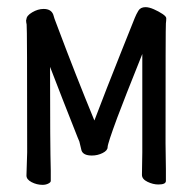

<svg xmlns="http://www.w3.org/2000/svg" viewBox="-20 -507 540 537"><path d="M99 10Q83 10 68.5 2.5Q54 -5 54 -16L56 -81Q56 -432 54.5 -438.5Q53 -445 53 -450Q53 -452 54 -453Q54 -463 70 -472.5Q86 -482 102 -482Q123 -482 129 -466Q130 -460 141 -432Q192 -296 244 -170Q277 -257 319 -362L357 -457Q361 -467 367 -477Q373 -487 387 -487Q397 -487 410.5 -481Q424 -475 434.5 -468Q445 -461 445 -456Q445 -449 444 -441.5Q443 -434 443 -106L444 -34V-1Q444 9 423 9Q408 9 392.5 1.5Q377 -6 377 -18L378 -81V-356Q366 -326 335 -248L308 -178Q281 -105 281 -95.5Q281 -86 267 -79Q253 -72 237 -72Q213 -72 208 -86L202 -111L197 -123Q153 -234 120 -320Q120 -97 122 -30V-1Q122 3 115 6.5Q108 10 99 10Z"/></svg>

Font: LXGW WenKai Mono Lite
Style: Regular
Weight: 400
Monospace: yes
Designer: LXGW / Fontworks Inc.
Foundry: LXGW / Fontworks Inc.
Version: Version 1.520; June 14, 2025